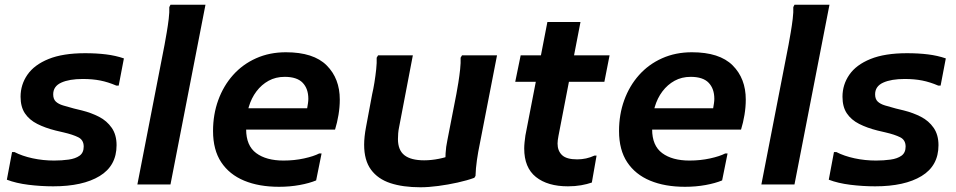

<svg xmlns="http://www.w3.org/2000/svg" viewBox="-20 -780 4043 812"><path d="M31 -137H41Q74 -120 118 -110.5Q162 -101 209 -101Q241 -101 270 -105Q299 -109 316.5 -121.5Q334 -134 334 -160Q334 -188 311 -199.5Q288 -211 249 -220L215 -228Q171 -239 137.5 -256Q104 -273 85.5 -300.5Q67 -328 67 -371Q67 -422 96 -464Q125 -506 185.5 -530.5Q246 -555 340 -555Q388 -555 428.5 -550Q469 -545 504 -533L482 -418H472Q437 -433 404 -439.5Q371 -446 330 -446Q273 -446 239 -430.5Q205 -415 205 -381Q205 -361 216 -350.5Q227 -340 247 -334Q267 -328 293 -321L326 -313Q366 -303 399 -286Q432 -269 452.5 -239.5Q473 -210 473 -166Q473 -79 401.5 -35.5Q330 8 205 8Q153 8 100.5 1.5Q48 -5 9 -20Z M561 0 676 -591Q680 -613 685 -642Q690 -671 693.5 -700Q697 -729 696 -750L701 -760H849L701 0Z M1160 10Q1075 10 1012.5 -16Q950 -42 915.5 -94Q881 -146 881 -226Q881 -296 903 -356.5Q925 -417 965.5 -462.5Q1006 -508 1063 -533.5Q1120 -559 1189 -559Q1306 -559 1361.5 -503.5Q1417 -448 1417 -359Q1417 -327 1411.5 -294Q1406 -261 1397 -232H971V-322H1279Q1281 -333 1282.5 -343.5Q1284 -354 1284 -362Q1284 -405 1260 -430Q1236 -455 1184 -455Q1146 -455 1116 -438.5Q1086 -422 1064.5 -393.5Q1043 -365 1032 -327.5Q1021 -290 1021 -250V-233Q1021 -164 1063.5 -132.5Q1106 -101 1179 -101Q1225 -101 1266 -110Q1307 -119 1330 -131H1340L1317 -17Q1288 -5 1247 2.5Q1206 10 1160 10Z M1520 -168Q1520 -184 1522 -203Q1524 -222 1528 -243L1554 -382Q1559 -403 1563.5 -431Q1568 -459 1571 -487Q1574 -515 1573 -536L1579 -546H1726L1668 -243Q1665 -229 1664 -216Q1663 -203 1663 -192Q1663 -145 1690.5 -123.5Q1718 -102 1774 -102Q1804 -102 1836.5 -108.5Q1869 -115 1895 -126L1864 -84Q1863 -105 1864.5 -132Q1866 -159 1872 -187L1910 -382Q1914 -403 1918.5 -431Q1923 -459 1926 -487Q1929 -515 1928 -536L1934 -546H2082L2009 -171Q2002 -138 1997 -103Q1992 -68 1991 -36L1986 -28Q1956 -17 1915.5 -8Q1875 1 1833.5 6.5Q1792 12 1758 12Q1684 12 1631 -5.5Q1578 -23 1549 -62.5Q1520 -102 1520 -168Z M2382 8Q2296 8 2246.5 -31.5Q2197 -71 2197 -152Q2197 -164 2198.5 -178.5Q2200 -193 2202 -207L2295 -687H2435L2342 -206Q2340 -197 2339 -187.5Q2338 -178 2338 -173Q2338 -142 2357 -124Q2376 -106 2421 -106Q2460 -106 2494 -122H2503L2483 -8Q2463 -1 2437.5 3.5Q2412 8 2382 8ZM2159 -434 2182 -546H2558L2536 -434Z M2877 10Q2792 10 2729.5 -16Q2667 -42 2632.5 -94Q2598 -146 2598 -226Q2598 -296 2620 -356.5Q2642 -417 2682.5 -462.5Q2723 -508 2780 -533.5Q2837 -559 2906 -559Q3023 -559 3078.5 -503.5Q3134 -448 3134 -359Q3134 -327 3128.5 -294Q3123 -261 3114 -232H2688V-322H2996Q2998 -333 2999.5 -343.5Q3001 -354 3001 -362Q3001 -405 2977 -430Q2953 -455 2901 -455Q2863 -455 2833 -438.5Q2803 -422 2781.5 -393.5Q2760 -365 2749 -327.5Q2738 -290 2738 -250V-233Q2738 -164 2780.5 -132.5Q2823 -101 2896 -101Q2942 -101 2983 -110Q3024 -119 3047 -131H3057L3034 -17Q3005 -5 2964 2.5Q2923 10 2877 10Z M3200 0 3315 -591Q3319 -613 3324 -642Q3329 -671 3332.5 -700Q3336 -729 3335 -750L3340 -760H3488L3340 0Z M3507 -137H3517Q3550 -120 3594 -110.5Q3638 -101 3685 -101Q3717 -101 3746 -105Q3775 -109 3792.5 -121.5Q3810 -134 3810 -160Q3810 -188 3787 -199.5Q3764 -211 3725 -220L3691 -228Q3647 -239 3613.5 -256Q3580 -273 3561.5 -300.5Q3543 -328 3543 -371Q3543 -422 3572 -464Q3601 -506 3661.5 -530.5Q3722 -555 3816 -555Q3864 -555 3904.5 -550Q3945 -545 3980 -533L3958 -418H3948Q3913 -433 3880 -439.5Q3847 -446 3806 -446Q3749 -446 3715 -430.5Q3681 -415 3681 -381Q3681 -361 3692 -350.5Q3703 -340 3723 -334Q3743 -328 3769 -321L3802 -313Q3842 -303 3875 -286Q3908 -269 3928.5 -239.5Q3949 -210 3949 -166Q3949 -79 3877.5 -35.5Q3806 8 3681 8Q3629 8 3576.5 1.5Q3524 -5 3485 -20Z"/></svg>

Font: Kufam SemiBold
Style: Italic
Weight: 600
Italic angle: -11°
Designer: Artur Schmal
Foundry: Original Type
Version: Version 1.301; ttfautohint (v1.8.3)